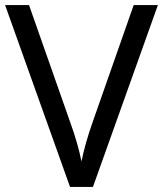

<svg xmlns="http://www.w3.org/2000/svg" viewBox="-20 -734 640 754"><path d="M600 -714 345 0H255L0 -714H94L255 -256Q271 -212 282 -173.5Q293 -135 300 -100Q307 -135 318 -174Q329 -213 345 -258L505 -714Z"/></svg>

Font: Noto Sans Nabataean
Style: Regular
Weight: 400
Designer: Monotype Design Team
Foundry: Monotype Imaging Inc.
Version: Version 2.001; ttfautohint (v1.8.4.7-5d5b)